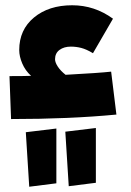

<svg xmlns="http://www.w3.org/2000/svg" viewBox="-20 -452 498 729"><path d="M422 -17Q244 0 22 0L16 -163Q70 -163 98 -164Q76 -184 64.5 -211Q53 -238 53 -262Q53 -339 109 -385.5Q165 -432 254 -432Q339 -432 409 -381L333 -250Q308 -265 288.5 -270Q269 -275 249 -275Q223 -275 206 -262.5Q189 -250 189 -227Q189 -215 199.5 -199Q210 -183 229 -168Q358 -175 402 -180ZM241 255 228 48 344 34V242ZM91 257 78 50 194 36V244Z"/></svg>

Font: FiraGO Heavy
Style: Regular
Weight: 900
Designer: bBox Type
Foundry: bBox Type GmbH
Version: Version 1.001